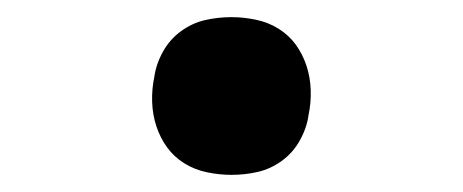

<svg xmlns="http://www.w3.org/2000/svg" viewBox="-20 -452 540 224"><path d="M250 -248Q236 -248 221.5 -251Q207 -254 195 -261.5Q183 -269 175 -280Q167 -291 162.5 -304.5Q158 -318 157.5 -333Q157 -348 160 -362Q162 -377 170 -391.5Q178 -406 191 -415.5Q204 -425 219 -428.5Q234 -432 250 -432Q264 -432 278.5 -429Q293 -426 305 -418.5Q317 -411 325 -400Q333 -389 337.5 -375.5Q342 -362 342.5 -347Q343 -332 340 -318Q338 -303 330 -288.5Q322 -274 309 -264.5Q296 -255 281 -251.5Q266 -248 250 -248Z"/></svg>

Font: Iosevka Aile Semibold Oblique
Style: Regular
Weight: 600
Italic angle: -9°
Designer: Belleve Invis
Foundry: Belleve Invis
Version: Version 31.1.0; ttfautohint (v1.8.4)